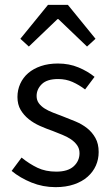

<svg xmlns="http://www.w3.org/2000/svg" viewBox="-20 -760 459 792"><path d="M209 12Q157 12 110 -7Q63 -26 28 -55L69 -110Q101 -84 134.5 -68Q168 -52 212 -52Q260 -52 284 -74Q308 -96 308 -128Q308 -147 298 -161Q288 -175 272.5 -185.5Q257 -196 237 -204Q217 -212 197 -220Q171 -229 145 -240.5Q119 -252 98.5 -268.5Q78 -285 65 -307Q52 -329 52 -360Q52 -389 63.5 -414.5Q75 -440 96.5 -458.5Q118 -477 149 -487.5Q180 -498 219 -498Q265 -498 303.5 -482Q342 -466 370 -443L331 -391Q306 -410 279 -422Q252 -434 220 -434Q174 -434 152.5 -413Q131 -392 131 -364Q131 -347 140 -334.5Q149 -322 164 -312.5Q179 -303 198.5 -295.5Q218 -288 239 -280Q265 -270 291.5 -259Q318 -248 339 -231.5Q360 -215 373.5 -191Q387 -167 387 -133Q387 -103 375.5 -77Q364 -51 341.5 -31Q319 -11 285.5 0.5Q252 12 209 12ZM64 -600 178 -740H260L374 -600L339 -568L221 -681H217L99 -568Z"/></svg>

Font: Source Sans Pro
Style: Regular
Weight: 400
Designer: Paul D. Hunt
Foundry: Adobe Systems Incorporated
Version: Version 2.021;PS 2.000;hotconv 1.0.86;makeotf.lib2.5.63406